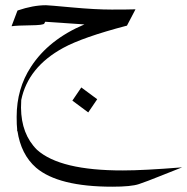

<svg xmlns="http://www.w3.org/2000/svg" viewBox="-20 -348 714 732"><path d="M301.8 -254.9 152.3 -265.1 148.9 -258.3Q146 -252 95.9 -251.5Q45.9 -251 24.4 -248V-249L46.4 -307.1L47.4 -308.1Q106 -328.1 155.3 -328.1Q164.1 -328.1 253.9 -319.8Q343.8 -311.5 406 -311.5Q468.3 -311.5 496.6 -312.5L463.9 -250H462.9Q295.4 -206.1 221.2 -165.5Q86.9 -92.3 61 33.2Q60.1 44.9 60.1 62.5Q61 163.6 121.1 223.1Q209 302.2 448.7 301.8Q527.8 301.8 674.3 290Q640.1 303.2 589.8 323.5Q539.6 343.8 509.8 353.8Q480 363.8 408.2 363.8Q202.6 363.8 117.7 291.5Q59.6 240.7 46.4 150.4L45.4 153.8V144Q43.5 129.9 43.5 97.2Q43.5 -10.3 98.1 -93.3Q165.5 -197.3 301.8 -254.9ZM316.4 80.6 255.9 35.6 290 -14.6 350.6 30.3Z"/></svg>

Font: AMoshref-Thulth
Style: Regular
Weight: 400
Designer: Ali Moshref
Foundry: Ali Moshref
Version: Version 0.1